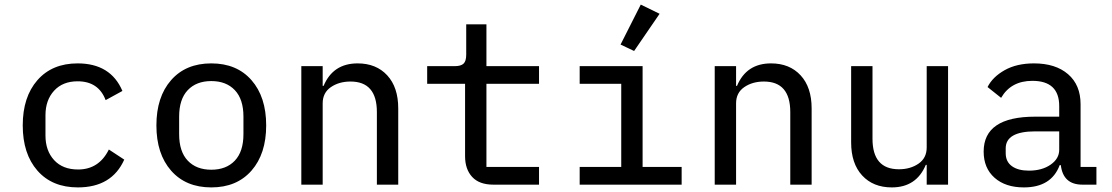

<svg xmlns="http://www.w3.org/2000/svg" viewBox="-20 -804 4840 836"><path d="M319 12Q207 12 143 -61Q79 -134 79 -258Q79 -382 143 -455Q207 -528 318 -528Q462 -528 513 -408L440 -368Q409 -450 318 -450Q253 -450 215.5 -409Q178 -368 178 -302V-214Q178 -148 215.5 -107Q253 -66 320 -66Q411 -66 454 -153L521 -109Q467 12 319 12Z M1075 -61Q1011 12 900 12Q789 12 725 -61Q661 -134 661 -258Q661 -382 725 -455Q789 -528 900 -528Q1011 -528 1075 -455Q1139 -382 1139 -258Q1139 -134 1075 -61ZM1040 -220V-296Q1040 -372 1002.5 -411.5Q965 -451 900 -451Q835 -451 797.5 -411.5Q760 -372 760 -296V-220Q760 -144 797.5 -104.5Q835 -65 900 -65Q965 -65 1002.5 -104.5Q1040 -144 1040 -220Z M1385 0H1292V-516H1385V-430H1389Q1430 -528 1537 -528Q1618 -528 1666 -476Q1714 -424 1714 -332V0H1621V-316Q1621 -449 1506 -449Q1456 -449 1420.5 -424.5Q1385 -400 1385 -354Z M2327 0H2128Q2067 0 2036 -33.5Q2005 -67 2005 -124V-439H1840V-516H1960Q1987 -516 1998.5 -527Q2010 -538 2010 -566V-698H2098V-516H2327V-439H2098V-77H2327Z M2852 -744 2741 -582 2682 -610 2770 -784ZM2504 0V-77H2685V-439H2504V-516H2778V-77H2948V0Z M3185 0H3092V-516H3185V-430H3189Q3230 -528 3337 -528Q3418 -528 3466 -476Q3514 -424 3514 -332V0H3421V-316Q3421 -449 3306 -449Q3256 -449 3220.5 -424.5Q3185 -400 3185 -354Z M4015 0V-86H4011Q3970 12 3863 12Q3782 12 3734 -40Q3686 -92 3686 -184V-516H3779V-200Q3779 -67 3894 -67Q3944 -67 3979.5 -91.5Q4015 -116 4015 -162V-516H4108V0Z M4754 0H4693Q4609 0 4599 -85H4594Q4558 12 4438 12Q4358 12 4310.5 -30Q4263 -72 4263 -144Q4263 -296 4487 -296H4592V-342Q4592 -452 4475 -452Q4382 -452 4339 -378L4280 -425Q4302 -469 4354.5 -498.5Q4407 -528 4482 -528Q4576 -528 4630.5 -481Q4685 -434 4685 -350V-77H4754ZM4460 -61Q4517 -61 4554.5 -87Q4592 -113 4592 -152V-232H4488Q4359 -232 4359 -158V-137Q4359 -100 4386 -80.5Q4413 -61 4460 -61Z"/></svg>

Font: IBM Plex Mono Text
Style: Regular
Weight: 450
Designer: Mike Abbink, Paul van der Laan, Pieter van Rosmalen
Foundry: Bold Monday
Version: Version 2.000